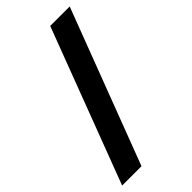

<svg xmlns="http://www.w3.org/2000/svg" viewBox="-272 -837 1059 1059"><g transform="rotate(-45 257.0 -307.5)"><path d="M10 144 352 -759H504L161 144Z"/></g></svg>

Font: SUSE ExtraBold
Style: Regular
Weight: 800
Designer: Rene Bieder
Foundry: SUSE
Version: Version 1.000